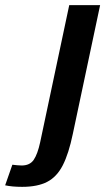

<svg xmlns="http://www.w3.org/2000/svg" viewBox="-166 -520 409 746"><path d="M223 -500 117 0Q101 77 78 122Q55 167 17.5 186.5Q-20 206 -80 206Q-119 206 -146 200L-118 120Q-108 121 -99.5 122Q-91 123 -82 123Q-50 123 -35 101Q-20 79 -10 33L103 -500Z"/></svg>

Font: Epunda Sans SemiBold
Style: Italic
Weight: 600
Italic angle: -12.0243°
Designer: Simon Atzbach
Foundry: typofactur
Version: Version 2.204; ttfautohint (v1.8.4.7-5d5b)